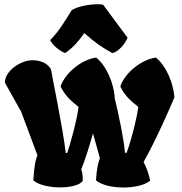

<svg xmlns="http://www.w3.org/2000/svg" viewBox="-20 -853 839 884"><path d="M133.3 -22.9C156.7 -1.5 208 9.8 256.8 9.8C303.7 9.8 348.6 -0.5 361.3 -21C361.3 -41 359.4 -58.1 354 -73.2C374.5 -123 392.1 -183.1 408.2 -238.8L439.9 -125C432.1 -104 425.3 -78.1 421.9 -22.9C445.8 -1.5 496.1 10.3 547.9 10.3C597.2 10.3 647 0 671.4 -21.5C663.1 -59.6 652.8 -85.4 641.1 -106.9C704.1 -219.7 764.2 -360.4 783.2 -405.3C777.8 -471.2 745.6 -549.3 697.8 -587.9C635.3 -580.1 557.1 -522 533.7 -455.1C556.6 -407.7 586.4 -385.7 616.7 -360.8C610.4 -310.1 586.9 -215.3 563 -149.4H555.7C548.8 -219.7 526.9 -323.7 507.3 -404.8L508.3 -405.3C502.9 -471.2 470.7 -549.3 422.9 -587.9C360.4 -580.1 282.2 -522 258.8 -455.1C281.7 -407.7 311.5 -385.7 341.8 -360.8C335.4 -310.1 312 -214.4 289.1 -148.4L282.7 -148.9C268.1 -272.5 219.7 -500 214.8 -533.7C199.2 -562.5 165.5 -575.7 129.4 -575.7C74.7 -575.7 2.4 -526.4 2.4 -472.7L77.6 -338.4L152.3 -138.2C142.1 -113.3 138.2 -89.8 133.3 -22.9ZM279.8 -608.4C318.8 -636.7 337.9 -658.2 368.2 -700.7C417 -657.2 450.2 -634.3 497.6 -608.4C530.3 -616.7 558.6 -657.2 567.4 -679.2L454.6 -831.5C412.6 -838.9 331.5 -824.2 308.6 -804.2C280.8 -759.3 254.4 -712.4 210.9 -668C224.1 -644 248 -622.6 279.8 -608.4Z"/></svg>

Font: Fruktur
Style: Regular
Weight: 400
Designer: Viktoriya Grabowska
Foundry: Viktoriya Grabowska
Version: Version 1.002